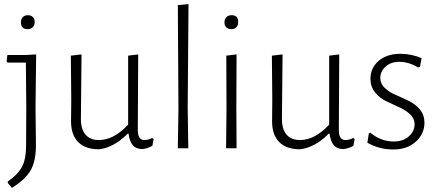

<svg xmlns="http://www.w3.org/2000/svg" viewBox="-20 -722 2135 935"><path d="M116 -648Q131 -648 140 -639Q149 -630 149 -615Q149 -599 139.5 -589.5Q130 -580 115 -580Q82 -580 82 -613Q82 -629 91 -638.5Q100 -648 116 -648ZM154 -457 156 -455 153 -198 155 -16Q155 62 129.5 107Q104 152 38 193L18 169V162Q68 127 87.5 89.5Q107 52 107 -12L108 -195L106 -417H17L12 -423L16 -454H105Z M462 5Q396 5 361 -30Q326 -65 326 -131L327 -240L325 -451L377 -457L374 -141Q374 -93 396.5 -66.5Q419 -40 462 -40Q534 -40 604 -115V-451L653 -457L651 -89Q651 -40 683 -40Q701 -40 721 -50L728 -45L722 -12Q698 2 671 4Q642 3 626.5 -15Q611 -33 606 -71H602Q534 -3 462 5Z M898 -702 894 -198 897 0H846L849 -195L846 -697Z M1108 -648Q1140 -648 1140 -615Q1140 -599 1131 -589.5Q1122 -580 1106 -580Q1091 -580 1082 -589Q1073 -598 1073 -613Q1073 -629 1082.5 -638.5Q1092 -648 1108 -648ZM1081 0 1083 -195 1082 -451 1132 -457 1131 -198 1132 0Z M1441 5Q1375 5 1340 -30Q1305 -65 1305 -131L1306 -240L1304 -451L1356 -457L1353 -141Q1353 -93 1375.5 -66.5Q1398 -40 1441 -40Q1513 -40 1583 -115V-451L1632 -457L1630 -89Q1630 -40 1662 -40Q1680 -40 1700 -50L1707 -45L1701 -12Q1677 2 1650 4Q1621 3 1605.5 -15Q1590 -33 1585 -71H1581Q1513 -3 1441 5Z M1930 -460Q1983 -460 2033 -439L2025 -396L2016 -394Q1969 -421 1925 -421Q1884 -421 1858 -398Q1832 -375 1832 -342Q1832 -314 1854 -293.5Q1876 -273 1907.5 -259.5Q1939 -246 1971 -230.5Q2003 -215 2025 -188.5Q2047 -162 2047 -125Q2047 -70 2005 -32Q1963 6 1894 6Q1827 6 1769 -27L1776 -72L1783 -76Q1835 -33 1897 -33Q1943 -33 1971 -58Q1999 -83 1999 -117Q1999 -145 1977 -165.5Q1955 -186 1923.5 -200Q1892 -214 1860 -229.5Q1828 -245 1806 -272.5Q1784 -300 1784 -338Q1784 -391 1824 -425.5Q1864 -460 1930 -460Z"/></svg>

Font: Alegreya Sans SC Light
Style: Regular
Weight: 300
Designer: Juan Pablo del Peral
Foundry: Huerta Tipografica
Version: Version 2.007